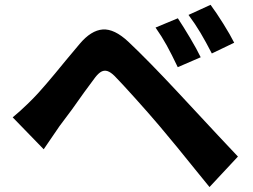

<svg xmlns="http://www.w3.org/2000/svg" viewBox="-20 -771 1040 790"><path d="M805.8 -535.4 711.4 -494.6Q686 -548 666 -584.3Q646 -620.6 620 -657.6L711.8 -695.8Q734.6 -661.4 762.3 -614.8Q790 -568.2 805.8 -535.4ZM943.6 -595.2 851.6 -551Q826.4 -599.8 804.9 -636Q783.4 -672.2 755.6 -709.6L846.4 -751.2Q870.4 -718.8 898.9 -673.2Q927.4 -627.6 943.6 -595.2ZM92.8 -342.6 116.6 -366.2Q156 -405.8 251 -522.6L307.8 -590.4Q354.8 -646.2 402.7 -649.7Q450.6 -653.2 508.6 -598.8Q592.2 -519.8 712 -391.2L876.2 -214.8Q912.2 -177 959 -126.8L842 -1.4L783.6 -73.2Q707.6 -168.2 633.6 -255.8Q591.8 -305 536.2 -366.8Q480.6 -428.6 451.8 -458Q435.6 -474 422.7 -478.3Q409.8 -482.6 397.8 -476.6Q385.8 -470.6 371.6 -452.4Q350.8 -425.2 326.2 -391Q301.6 -356.8 276 -320.4Q243.6 -277.2 225 -252.2L159.8 -156.8L32.2 -288.2Q63 -313.4 92.8 -342.6Z"/></svg>

Font: 寒蝉端黑体 Light
Style: Regular
Weight: 300
Designer: ChillDuanSans {Warren2060}; 
Source Han Sans {Ryoko NISHIZUKA 西塚涼子 (kana, bopomofo & ideographs); Paul D. Hunt (Latin, G
Foundry: ChillType&Adobe
Version: Version 1.300;Glyphs 3.3 (3306)